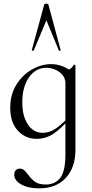

<svg xmlns="http://www.w3.org/2000/svg" viewBox="-20 -750 506 1051"><path d="M58 206Q58 189 67 181Q76 173 88 173Q102 173 111 180.5Q120 188 133 205Q152 231 172 245.5Q192 260 232 260Q280 260 309 225Q338 190 338 94V-361Q358 -369 367 -375Q376 -381 384 -395Q385 -397 389 -395.5Q393 -394 393 -392V70Q393 166 340.5 223.5Q288 281 194 281Q134 281 96 259.5Q58 238 58 206ZM36 -161Q36 -233 70 -287Q104 -341 155.5 -370Q207 -399 259 -399Q294 -399 326 -386Q358 -373 378 -350L338 -294Q338 -331 306 -355Q274 -379 234 -379Q175 -379 138.5 -326.5Q102 -274 102 -190Q102 -115 132.5 -69Q163 -23 214 -23Q252 -23 285.5 -46.5Q319 -70 354 -107L362 -100Q318 -50 275.5 -20Q233 10 180 10Q119 10 77.5 -35Q36 -80 36 -161ZM312 -475Q312 -473 307.5 -472Q303 -471 302 -474L234 -639L165 -474Q165 -472 161 -472Q158 -472 155.5 -473.5Q153 -475 154 -476L222 -725Q223 -730 233 -730Q244 -730 245 -725L312 -476Z"/></svg>

Font: Cormorant Infant
Style: Regular
Weight: 400
Designer: Christian Thalmann (Catharsis Fonts)
Foundry: Catharsis Fonts
Version: Version 4.000